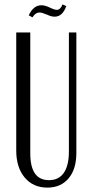

<svg xmlns="http://www.w3.org/2000/svg" viewBox="-20 -847 415 875"><path d="M118 -699V-148Q118 -26 203 -26Q248 -26 271 -59.5Q294 -93 294 -157V-699H328V-150Q328 -76 292.5 -34Q257 8 196 8Q131 8 92.5 -38Q54 -84 54 -161V-699ZM128 -768 111 -777Q132 -823 169 -823Q182 -823 197 -817L217 -808Q231 -802 239 -802Q255 -802 265 -827L282 -819Q265 -771 229 -771Q213 -771 195 -780L181 -785Q171 -790 161 -790Q141 -790 128 -768Z"/></svg>

Font: Moniqa Paragraph
Style: Regular
Weight: 400
Designer: Rajesh Rajput
Foundry: Rajesh Rajput
Version: Version 1.000